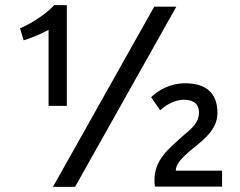

<svg xmlns="http://www.w3.org/2000/svg" viewBox="-20 -723 935 747"><path d="M826 -284C826 -359 783 -399 701 -399C640 -399 595 -371 568 -345L603 -294C617 -307 653 -335 696 -335C727 -335 754 -323 754 -285C754 -245 725 -222 689 -192C638 -145 581 -103 581 -22C581 -14 581 -8 583 3H844V-59H664C664 -80 677 -103 739 -152C783 -188 826 -225 826 -284ZM186 4H272L666 -697H580ZM72 -566C101 -575 141 -591 169 -607V-311H240V-703H191C156 -665 95 -628 58 -613Z"/></svg>

Font: Repo
Style: Regular
Weight: 400
Designer: Stefan Peev
Foundry: Context Ltd
Version: Version 0.000